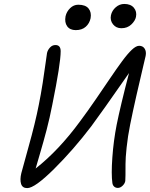

<svg xmlns="http://www.w3.org/2000/svg" viewBox="-20 -985 766 981"><path d="M600.1 -840.8Q573.2 -840.8 557.4 -860.8Q541.5 -880.9 546.9 -907.2Q552.2 -931.2 571.5 -948Q590.8 -964.8 615.2 -964.8Q647.9 -964.8 664.1 -945.3Q680.2 -925.8 674.8 -898.9Q670.9 -878.9 650.9 -859.9Q630.9 -840.8 600.1 -840.8ZM367.2 -831.1Q337.4 -831.1 323.2 -850.8Q309.1 -870.6 314.9 -901.9Q320.3 -925.8 338.4 -943.4Q356.4 -960.9 379.9 -960.9Q417 -960.9 432.6 -941.4Q448.2 -921.9 442.9 -892.1Q437.5 -865.7 418.2 -848.4Q398.9 -831.1 367.2 -831.1ZM119.1 -23.9Q94.2 -23.9 87.6 -45.9Q81.1 -67.9 88.9 -100.1Q90.8 -109.9 125.5 -233.4Q160.2 -356.9 178.2 -449.2Q189 -502.9 198.2 -561.5Q207.5 -620.1 212.9 -662.4Q218.3 -704.6 220.2 -713.9Q223.6 -729.5 235.4 -742.2Q247.1 -754.9 263.2 -754.9Q290 -754.9 290 -723.1Q290 -660.6 247.1 -449.2Q234.4 -383.8 218.3 -322Q202.1 -260.3 184.6 -201.2Q167 -142.1 162.1 -124Q280.8 -217.3 389.2 -365.2Q426.8 -415.5 470.7 -479.5Q514.6 -543.5 543.9 -586.9Q573.2 -630.4 602.5 -670.4Q631.8 -710.4 653.6 -730.7Q675.3 -751 690.9 -751Q710 -751 719.2 -736.3Q728.5 -721.7 724.1 -699.2Q722.7 -691.4 709 -634.8Q695.3 -578.1 676.8 -496.1Q658.2 -414.1 645 -348.1Q632.8 -287.6 627 -231.9Q621.1 -176.3 621.3 -147Q621.6 -117.7 621.1 -90.6Q620.6 -63.5 620.1 -60.1Q617.7 -46.9 606.2 -35.9Q594.7 -24.9 582 -24.9Q570.8 -24.9 563.2 -31.7Q555.7 -38.6 554.2 -49.8Q547.9 -94.2 554 -180.2Q560.1 -266.1 576.2 -348.1Q595.2 -442.9 639.2 -611.8Q493.2 -402.3 445.8 -338.9Q355 -219.7 256.3 -121.8Q157.7 -23.9 119.1 -23.9Z"/></svg>

Font: Shantell Sans Bouncy
Style: Italic
Weight: 300
Italic angle: -11.31°
Designer: Stephen Nixon, Anya Danilova, Shantell Martin
Foundry: Arrow Type
Version: Version 1.006;[9816181b4]